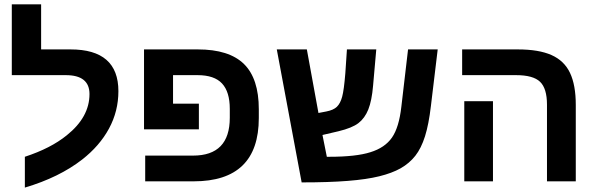

<svg xmlns="http://www.w3.org/2000/svg" viewBox="-20 -833 2745 882"><path d="M94.2 -112.8Q213.4 -151.9 286.6 -211.4Q391.1 -294.9 391.1 -400.9Q391.1 -487.8 282.2 -487.8H34.2V-813H168.9V-606H304.2Q523.9 -606 523.9 -414.1Q523.9 -322.3 480.7 -242.4Q437.5 -162.6 357.4 -100.1Q252 -18.1 94.2 28.8Z M1035.6 -333Q1035.6 -411.1 1000 -449.5Q964.4 -487.8 887.7 -487.8H774.9V-356.9H893.6V-238.8H641.6V-606H888.7Q1032.2 -606 1100.6 -539.1Q1168.9 -472.2 1168.9 -331.1V-291Q1168.9 0 869.6 0H647V-118.2H866.7Q1035.6 -118.2 1035.6 -292Z M1820.8 -60.1Q1780.8 -37.6 1722.4 -23.2Q1664.1 -8.8 1577.4 -2Q1490.7 4.9 1365.7 4.9L1251.5 -606H1389.6L1442.9 -314L1478.5 -320.8Q1511.7 -327.1 1527.6 -342.5Q1543.5 -357.9 1551.8 -388.7Q1560.1 -418.9 1566.4 -497.1L1573.7 -606H1708.5L1693.8 -439Q1688 -370.6 1671.9 -330.1Q1655.8 -290 1626.7 -267.6Q1597.7 -245.1 1534.7 -230L1461.4 -212.9L1481.4 -112.8H1493.2Q1615.7 -112.8 1681.6 -133.8Q1748 -154.3 1780.5 -200.9Q1813 -247.6 1823.7 -342.8L1854.5 -606H1990.7L1959.5 -346.2Q1949.7 -262.2 1932.4 -207Q1915 -151.9 1887.9 -117.4Q1860.8 -83 1820.8 -60.1Z M2625 -351.1V0H2492.7V-352.1Q2492.7 -426.8 2460.9 -457.3Q2429.2 -487.8 2350.6 -487.8H2103V-606H2358.9Q2455.1 -606 2513.4 -580.1Q2571.8 -554.2 2598.4 -498.3Q2625 -442.4 2625 -351.1ZM2244.6 -368.2V0H2112.8V-368.2Z"/></svg>

Font: Arimo
Style: Bold
Weight: 700
Designer: Steve Matteson
Foundry: Monotype Imaging Inc.
Version: Version 1.33